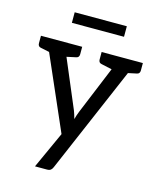

<svg xmlns="http://www.w3.org/2000/svg" viewBox="-124 -761 845 1021"><g transform="rotate(15 298.5 -251.0)"><path d="M167 172 259 -30 82 -435 34 -445Q18 -448 18 -466V-507H245V-466Q245 -448 229 -445L178 -434L290 -169Q293 -162 297 -149Q301 -136 304 -125Q307 -136 310.5 -147Q314 -158 319 -170L427 -432L368 -445Q352 -448 352 -466V-507H579V-466Q579 -448 563 -445L516 -435L265 150Q261 160 254 166Q247 172 233 172ZM159 -616V-674H446V-616Z"/></g></svg>

Font: Aleo
Style: Regular
Weight: 400
Designer: Alessio Laiso
Foundry: Alessio Laiso
Version: Version 2.001; ttfautohint (v1.8.4.7-5d5b);gftools[0.9.29]